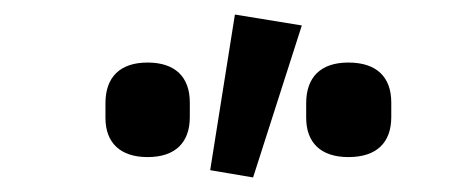

<svg xmlns="http://www.w3.org/2000/svg" viewBox="-20 -825 640 264"><path d="M395 -790 303 -805 269 -591 328 -581ZM183 -609C221 -609 241 -629 241 -664V-684C241 -719 221 -739 183 -739C145 -739 125 -719 125 -683V-663C125 -629 145 -609 183 -609ZM459 -609C498 -609 518 -629 518 -664V-684C518 -719 498 -739 459 -739C421 -739 401 -719 401 -683V-663C401 -629 421 -609 459 -609Z"/></svg>

Font: Braiins Sans SemiBold
Style: Regular
Weight: 600
Designer: Mike Abbink, Paul van der Laan, Pieter van Rosmalen, Jiri Chlebus, Lubos Buracinsky
Foundry: Bold Monday, Sudetype
Version: Version 1.000;hotconv 1.0.109;makeotfexe 2.5.65596